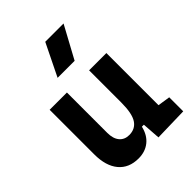

<svg xmlns="http://www.w3.org/2000/svg" viewBox="-227 -913 1040 1040"><g transform="rotate(-45 293.0 -392.5)"><path d="M217.8 9.8Q144 9.8 103.5 -38.8Q63 -87.4 63 -175.8V-517.6H195.3V-208.5Q195.3 -164.1 215.6 -139.9Q235.8 -115.7 271.5 -115.7Q317.9 -115.7 341.6 -151.6Q365.2 -187.5 365.2 -272V-517.6H497.6V-118.2L568.8 -107.4V0L374 4.9L366.7 -99.6H351.6Q339.4 -46.9 304.2 -18.6Q269 9.8 217.8 9.8ZM215.8 -609.4 306.6 -794.9H446.8L346.2 -609.4Z"/></g></svg>

Font: Cascadia Mono PL
Style: Bold
Weight: 700
Monospace: yes
Designer: Aaron Bell
Foundry: Saja Typeworks
Version: Version 2404.023; ttfautohint (v1.8.4)